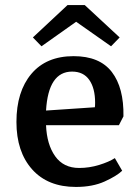

<svg xmlns="http://www.w3.org/2000/svg" viewBox="-20 -727 553 759"><path d="M45 -245Q45 -365 104 -435Q163 -505 271 -505Q374 -505 422 -442.5Q470 -380 468 -267L450 -232H162Q165 -156 198 -109.5Q231 -63 293 -63Q333 -63 372 -75Q411 -87 434 -102L463 -52Q441 -31 393.5 -9.5Q346 12 280 12Q169 12 107 -57.5Q45 -127 45 -245ZM355 -303Q356 -309 356 -321Q356 -378 333 -411Q310 -444 265 -444Q171 -444 162 -290ZM281 -641 144 -544 110 -579 247 -707H315L453 -579L419 -544Z"/></svg>

Font: Andada Pro SemiBold
Style: Regular
Weight: 600
Designer: Carolina Giovagnoli
Foundry: Huerta Tipografica
Version: Version 3.005